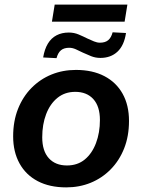

<svg xmlns="http://www.w3.org/2000/svg" viewBox="-20 -802 616 832"><path d="M267 10Q195 10 143.5 -17Q92 -44 64.5 -94Q37 -144 37 -211Q37 -277 58 -330Q79 -383 116.5 -421Q154 -459 203 -479Q252 -499 309 -499Q381 -499 432.5 -472Q484 -445 511.5 -395.5Q539 -346 539 -278Q539 -212 518 -159Q497 -106 459.5 -68Q422 -30 373 -10Q324 10 267 10ZM270 -85Q316 -85 347.5 -111Q379 -137 396 -182Q413 -227 413 -282Q413 -341 384.5 -372.5Q356 -404 306 -404Q261 -404 229 -378Q197 -352 180 -307.5Q163 -263 163 -207Q163 -148 191.5 -116.5Q220 -85 270 -85ZM205 -708 217 -782H532L520 -708ZM225 -550 167 -553Q173 -589 187.5 -613Q202 -637 225 -649Q248 -661 278 -661Q301 -661 321 -652.5Q341 -644 359 -635Q374 -628 387.5 -622.5Q401 -617 413 -617Q436 -617 449 -628Q462 -639 468 -662L526 -659Q518 -605 489 -578Q460 -551 415 -551Q394 -551 375 -558.5Q356 -566 339 -574Q323 -582 308.5 -588.5Q294 -595 280 -595Q257 -595 244 -584Q231 -573 225 -550Z"/></svg>

Font: Nunito Sans 12pt ExtraLight
Style: Italic
Weight: 200
Italic angle: -9°
Designer: Vernon Adams
Foundry: Vernon Adams
Version: Version 3.101;gftools[0.9.27]